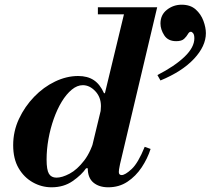

<svg xmlns="http://www.w3.org/2000/svg" viewBox="-20 -785 895 816"><path d="M440 11Q401 11 377 -9Q353 -29 353 -70Q353 -82 356 -97.5Q359 -113 369 -153L514 -754H648L490 -87Q487 -74 486 -65.5Q485 -57 485 -54Q485 -41 497 -41Q512 -41 539.5 -66.5Q567 -92 595 -161L620 -152Q607 -111 582 -73.5Q557 -36 521.5 -12.5Q486 11 440 11ZM199 11Q157 11 119.5 -10Q82 -31 59 -70.5Q36 -110 36 -168Q36 -227 60.5 -279.5Q85 -332 125 -373.5Q165 -415 214 -438.5Q263 -462 312 -462Q352 -462 378.5 -444.5Q405 -427 422 -389H429L406 -298Q407 -309 408 -317Q409 -325 409 -334Q409 -372 385 -397.5Q361 -423 332 -423Q308 -423 285 -404Q262 -385 242.5 -353Q223 -321 208.5 -280Q194 -239 186 -194.5Q178 -150 178 -107Q178 -63 188 -46.5Q198 -30 220 -30Q244 -30 276 -47Q308 -64 338 -103Q368 -142 385 -208L353 -70H346Q327 -42 289 -15.5Q251 11 199 11ZM396 -724V-754H591V-724ZM662 -443 649 -466Q723 -504 764.5 -544Q806 -584 806 -622Q806 -637 801 -643.5Q796 -650 791 -650Q784 -650 778.5 -640Q773 -630 762.5 -620Q752 -610 729 -610Q694 -610 678 -635Q662 -660 662 -685Q662 -722 689.5 -743.5Q717 -765 752 -765Q789 -765 811.5 -745Q834 -725 844.5 -696.5Q855 -668 855 -644Q855 -589 804.5 -535Q754 -481 662 -443Z"/></svg>

Font: Libre Bodoni
Style: Bold Italic
Weight: 700
Italic angle: -13°
Version: Version 2.005;gftools[0.9.23]